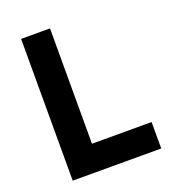

<svg xmlns="http://www.w3.org/2000/svg" viewBox="-126 -768 759 860"><g transform="rotate(-20 253.5 -338.0)"><path d="M73.2 0V-675.8H210.9V-126H495.1V0Z"/></g></svg>

Font: Clear Sans
Style: Bold
Weight: 700
Foundry: Intel Corporation
Version: Version 1.00